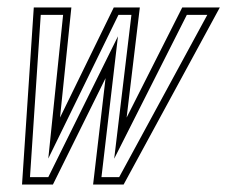

<svg xmlns="http://www.w3.org/2000/svg" viewBox="-20 -496 650 516"><path d="M230.2 0H312.2L570.8 -476H469.8L320.3 -180L355.8 -476H285.8L141.3 -180L171.8 -476H70.8L39.2 0H122.2L263.7 -286ZM252.7 -20 297 -398.4 109.8 -20H60.6L89.5 -456H149.6L109.8 -70L298.3 -456H333.2L286.9 -69.5L482.1 -456H537.1L300.3 -20Z"/></svg>

Font: Din Kursivschrift
Style: EngGhost
Weight: 400
Version: Version 1.089